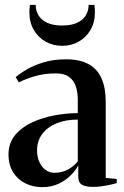

<svg xmlns="http://www.w3.org/2000/svg" viewBox="-20 -761 510 790"><path d="M153 9Q116 9 84.5 -6.5Q53 -22 34 -52.2Q15 -82.5 15 -126Q15 -172.5 42 -205Q69 -237.5 112.2 -257.5Q155.5 -277.5 205.2 -286.5Q255 -295.5 300 -295.5V-351.5Q300 -382.5 291.5 -406.8Q283 -431 263.5 -445Q244 -459 210.5 -459Q162.5 -459 123.5 -447.5Q84.5 -436 57.5 -422L44.5 -443.5Q63 -459.5 92.5 -476.5Q122 -493.5 162 -505.2Q202 -517 251.5 -517Q306.5 -517 342.8 -498Q379 -479 397 -440Q415 -401 415 -341.5V-29L460.5 -24.5V-7.5Q450 -4.5 434.5 -1Q419 2.5 400.8 5.2Q382.5 8 362 8Q334 8 318 -0.5Q302 -9 302 -34.5V-81Q293.5 -63 273.2 -41.8Q253 -20.5 222.8 -5.8Q192.5 9 153 9ZM204 -50Q233 -50 257.2 -62.2Q281.5 -74.5 300 -97V-269Q251 -269 213.2 -253.8Q175.5 -238.5 154 -210Q132.5 -181.5 132.5 -142Q132.5 -115 142.2 -94Q152 -73 168.2 -61.5Q184.5 -50 204 -50ZM236 -572.5Q198.5 -572.5 168 -589.5Q137.5 -606.5 119.2 -637.5Q101 -668.5 101 -711Q101 -720 101.5 -726.5Q102 -733 103 -741H127Q127 -736 127.5 -730.2Q128 -724.5 129.5 -719Q135 -698.5 149 -684.5Q163 -670.5 184.8 -663.2Q206.5 -656 236 -656Q265.5 -656 287 -663.2Q308.5 -670.5 322.5 -684.5Q336.5 -698.5 342 -719Q343.5 -724.5 344 -730.2Q344.5 -736 344.5 -741H368.5Q369.5 -733 370 -726.5Q370.5 -720 370.5 -711Q370.5 -668.5 352.2 -637.5Q334 -606.5 303.5 -589.5Q273 -572.5 236 -572.5Z"/></svg>

Font: Merriweather 144pt SemiBold
Style: Regular
Weight: 600
Version: Version 2.100